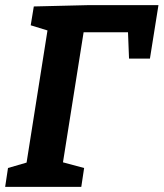

<svg xmlns="http://www.w3.org/2000/svg" viewBox="-21 -724 634 744"><path d="M-1 0 10 -73 82 -94 163 -606 98 -626 110 -699 317 -704H593L560 -497H479L475 -599H303L223 -95L305 -73L294 0Z"/></svg>

Font: Bitter
Style: Bold Italic
Weight: 700
Italic angle: -9°
Designer: Sol Matas, and Bitter project Authors
Foundry: Sol Matas
Version: Version 2.001